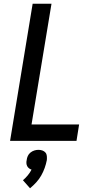

<svg xmlns="http://www.w3.org/2000/svg" viewBox="-20 -755 540 1029"><path d="M34 0 155 -735H256L149 -88H404L390 0ZM141 254 103 211Q117 199 129 184.5Q141 170 149 154Q142 152 135.5 147Q129 142 125.5 135Q122 128 121.5 119.5Q121 111 123 103Q124 92 129 81Q134 70 143.5 62.5Q153 55 164 51.5Q175 48 186 48Q197 48 207 51.5Q217 55 223.5 62.5Q230 70 231 81Q232 92 231 103Q227 124 219.5 145Q212 166 201 185.5Q190 205 174.5 222Q159 239 141 254Z"/></svg>

Font: Iosevka Term Curly SmBd Obl
Style: Regular
Weight: 600
Italic angle: -9°
Designer: Belleve Invis
Foundry: Belleve Invis
Version: Version 32.3.0